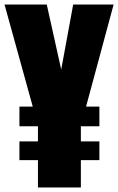

<svg xmlns="http://www.w3.org/2000/svg" viewBox="-22 -830 523 850"><path d="M146 0V-121H64V-204H146V-271H64V-358H123L-2 -810H185L249 -522L302 -810H481L359 -358H418V-271H336V-204H418V-121H336V0Z"/></svg>

Font: Oswald Heavy
Style: Regular
Weight: 400
Designer: Vernon Adams
Foundry: Vernon Adams
Version: Version 4.101